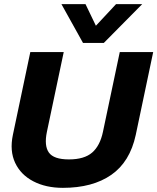

<svg xmlns="http://www.w3.org/2000/svg" viewBox="-20 -895 758 925"><path d="M380 -688 276 -875H392L442 -771L539 -875H665L480 -688ZM283 10Q201 10 140.5 -21.5Q80 -53 53 -110.5Q26 -168 42 -245L126 -644H287L206 -260Q192 -193 215.5 -160Q239 -127 312 -127Q386 -127 424 -160Q462 -193 476 -260L557 -644H718L634 -245Q606 -115 516 -52.5Q426 10 283 10Z"/></svg>

Font: Kanit SemiBold
Style: Italic
Weight: 600
Italic angle: -12°
Designer: Katatrad Team
Foundry: CadsonDemak
Version: Version 2.000; ttfautohint (v1.8.3)